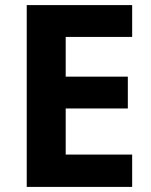

<svg xmlns="http://www.w3.org/2000/svg" viewBox="-20 -734 592 754"><path d="M499 0H85V-714H499V-589H238V-433H482V-308H238V-127H499Z"/></svg>

Font: Noto Sans Georgian Bold
Style: Regular
Weight: 700
Designer: Monotype Design Team, Akaki Razmadze
Foundry: Google LLC
Version: Version 2.005; ttfautohint (v1.8.4.7-5d5b)